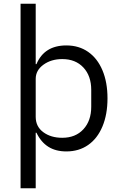

<svg xmlns="http://www.w3.org/2000/svg" viewBox="-20 -797 648 1027"><path d="M90 210V-777H171V-454H175Q217 -554 335 -554Q402 -554 451.5 -519.5Q501 -485 528 -421Q555 -357 555 -271Q555 -185 528 -120.5Q501 -56 451.5 -21.5Q402 13 335 13Q278 13 238.5 -12Q199 -37 175 -87H171V210ZM468 -226V-316Q468 -391 426 -436Q384 -481 313 -481Q254 -481 212.5 -451Q171 -421 171 -375V-172Q171 -120 211.5 -90Q252 -60 313 -60Q384 -60 426 -105.5Q468 -151 468 -226Z"/></svg>

Font: IBM Plex Sans JP
Style: Regular
Weight: 400
Designer: Mike Abbink; Paul van der Laan; Pieter van Rosmalen; Wujin Sim; Yejin Wi; Jinhee Kim; Boomi Park; Yona Kim; Kichan Ma
Foundry: Sandoll Inc.
Version: Version 1.001